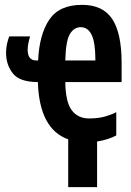

<svg xmlns="http://www.w3.org/2000/svg" viewBox="-20 -576 540 791"><path d="M313 -464Q342 -464 357.5 -432.5Q373 -401 373 -327H249Q251 -408 268 -436Q285 -464 313 -464ZM380 195V7Q406 3 426 -4Q446 -11 459 -18V-114Q443 -105 414.5 -96.5Q386 -88 347 -88Q301 -88 275.5 -122Q250 -156 249 -238H481V-317Q481 -439 442.5 -497.5Q404 -556 318 -556Q224 -556 183 -495Q142 -434 137 -327H129Q94 -327 94 -371Q94 -393 104 -426H18Q13 -413 9 -396Q5 -379 5 -358Q5 -309 33 -273.5Q61 -238 136 -238Q142 -44 261 -2V195Z"/></svg>

Font: Noto Sans Mono UI Condensed
Style: Bold
Weight: 700
Width: 3
Designer: Monotype Design team
Foundry: Monotype Imaging Inc.
Version: 1.000